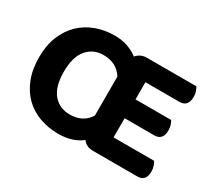

<svg xmlns="http://www.w3.org/2000/svg" viewBox="-124 -846 1199 1085"><g transform="rotate(30 475.5 -303.5)"><path d="M568 2Q521 2 499 -30Q470 -7 432 5Q394 17 347 17Q281 17 224 -4Q167 -25 126 -65.5Q85 -106 61.5 -166Q38 -226 38 -304Q38 -382 62 -441.5Q86 -501 128 -541.5Q170 -582 226.5 -603Q283 -624 348 -624Q395 -624 432.5 -611Q470 -598 500 -575Q511 -589 528 -597.5Q545 -606 568 -606H890Q896 -596 901.5 -581Q907 -566 907 -547Q907 -514 892.5 -498Q878 -482 852 -482H629V-370H862Q868 -360 873 -345Q878 -330 878 -311Q878 -278 863.5 -262.5Q849 -247 824 -247H629V-122H894Q900 -112 905.5 -96Q911 -80 911 -61Q911 -28 896.5 -13Q882 2 856 2ZM476 -430Q435 -497 348 -497Q282 -497 241 -448.5Q200 -400 200 -304Q200 -207 240.5 -158.5Q281 -110 349 -110Q435 -110 476 -176Z"/></g></svg>

Font: Baloo Tammudu 2
Style: Bold
Weight: 700
Designer: Maithili Shingre, Omkar Shende and Ek Type
Foundry: Ek Type
Version: Version 1.640;hotconv 1.0.111;makeotfexe 2.5.65597; ttfautoh